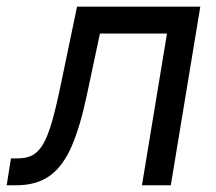

<svg xmlns="http://www.w3.org/2000/svg" viewBox="-55 -549 639 569"><path d="M-35.2 0 -22.5 -79.6H-2.9Q22 -79.6 39.6 -88.1Q57.1 -96.7 71.3 -119.4Q85.4 -142.1 97.9 -184.6Q110.4 -227.1 124.5 -294.9L173.3 -529.3H538.6L451.2 0H365.7L439.9 -449.7H241.2L201.7 -264.2Q182.6 -173.8 157.2 -115.2Q131.8 -56.6 92.8 -28.3Q53.7 0 -6.3 0Z"/></svg>

Font: Inter 24pt
Style: Italic
Weight: 400
Italic angle: -9.3988°
Designer: Rasmus Andersson
Foundry: rsms
Version: Version 4.001;git-66647c0bb